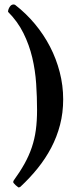

<svg xmlns="http://www.w3.org/2000/svg" viewBox="-20 -670 373 860"><path d="M263 -225Q263 -165 249 -111Q235 -57 209.5 -8.5Q184 40 149 83.5Q114 127 71 167L64 170Q62 169 58 166Q54 163 49.5 159Q45 155 42 151Q39 147 39 145Q39 143 41 139Q70 99 90 63Q110 27 122.5 -10Q135 -47 140.5 -87.5Q146 -128 146 -178Q146 -235 142 -295Q138 -355 124.5 -412Q111 -469 85 -521.5Q59 -574 16 -617Q16 -627 23 -638.5Q30 -650 41 -650Q44 -650 48 -648Q97 -610 136.5 -562.5Q176 -515 204 -461Q232 -407 247.5 -347Q263 -287 263 -225Z"/></svg>

Font: Hand Textur
Style: Regular
Weight: 400
Designer: F. H. Ehmcke um 1935
Foundry: Peter Wiegel
Version: Version 1.000